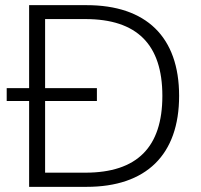

<svg xmlns="http://www.w3.org/2000/svg" viewBox="-20 -725 780 745"><path d="M93 0H316C547 0 675 -124 675 -353C675 -582 547 -705 316 -705H93V-383H6V-333H93ZM311 -55H155V-333H356V-383H155V-651H311C512 -651 610 -552 610 -353C610 -154 512 -55 311 -55Z"/></svg>

Font: Poppy and Pepper Light
Style: Regular
Weight: 300
Designer: Thy Ha
Foundry: Thy Ha
Version: Version 0.001;Glyphs 3.2 (3227)